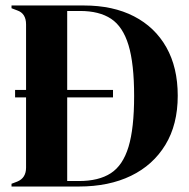

<svg xmlns="http://www.w3.org/2000/svg" viewBox="-20 -680 688 700"><path d="M22 0V-10L43 -18Q75 -31 75 -69V-325H35V-352H75V-591Q75 -631 43 -642L22 -650V-660H286Q392 -660 468.5 -620.5Q545 -581 586.5 -507.5Q628 -434 628 -331Q628 -226 583 -152Q538 -78 457.5 -39Q377 0 268 0ZM225 -20H268Q340 -20 384 -48.5Q428 -77 448.5 -144.5Q469 -212 469 -330Q469 -448 448.5 -515.5Q428 -583 385 -611.5Q342 -640 272 -640H225V-352H392V-325H225Z"/></svg>

Font: DeepMind Serif Display
Style: Regular
Weight: 400
Designer: Frank Grießhammer / Modifications: Colophon Foundry
Foundry: Colophon Foundry
Version: Version 5.003; ttfautohint (v1.8.2)